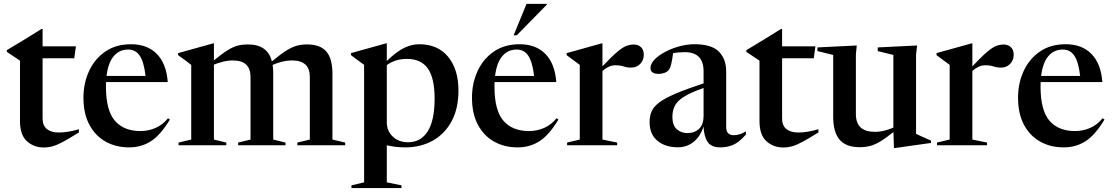

<svg xmlns="http://www.w3.org/2000/svg" viewBox="-20 -752 5759 994"><path d="M200.5 -138Q200.5 -102 222.8 -84Q245 -66 284 -66Q306.5 -66 331 -69.8Q355.5 -73.5 388.5 -83V-66.5Q340 -36 308.8 -19Q277.5 -2 254.2 4.8Q231 11.5 206 11.5Q155.5 11.5 119.5 -20.8Q83.5 -53 83.5 -125.5V-438L15.5 -483.5V-492.5Q24.5 -498 52.2 -514.5Q80 -531 117.8 -554.2Q155.5 -577.5 194.5 -602H200.5V-512H373L364.5 -450.5H200.5Z M659 -523Q743 -523 792.2 -472.5Q841.5 -422 848.5 -327H529Q528.5 -315.5 528.5 -303Q528.5 -180.5 574.8 -127Q621 -73.5 707 -73.5Q748 -73.5 785 -89.5Q822 -105.5 850 -140L859.5 -133Q811 -52.5 761.2 -20.8Q711.5 11 648.5 11Q580 11 526.8 -18.8Q473.5 -48.5 442.8 -106Q412 -163.5 412 -246.5Q412 -321 441 -384Q470 -447 525 -485Q580 -523 659 -523ZM643.5 -495.5Q598 -495.5 569 -461.5Q540 -427.5 531.5 -359H733.5Q725 -431.5 703.5 -463.5Q682 -495.5 643.5 -495.5Z M1394.5 -371V-29.5L1458 -14V0H1213V-14L1277 -29.5V-353.5Q1277 -439 1186 -439Q1159.5 -439 1134 -432.5Q1108.5 -426 1087.5 -417.5V-29.5L1151.5 -14V0H904.5V-14L970 -29.5V-416Q962 -422.5 947 -434Q932 -445.5 902 -466.5V-477L1083.5 -527.5H1087.5V-439.5Q1130 -474.5 1158.8 -492.2Q1187.5 -510 1211.2 -516Q1235 -522 1263 -522Q1366 -522 1387.5 -434Q1432.5 -471.5 1462.5 -490.2Q1492.5 -509 1517 -515.5Q1541.5 -522 1569.5 -522Q1638 -522 1669.5 -485.2Q1701 -448.5 1701 -371V-29.5L1767 -14V0H1519.5V-14L1584 -29.5V-353.5Q1584 -439 1493 -439Q1465 -439 1438.8 -432.2Q1412.5 -425.5 1391.5 -416Q1394.5 -396 1394.5 -371Z M2058.5 207.5V221.5H1799.5V207.5L1865 192V-416.5Q1855.5 -423.5 1840 -434.5Q1824.5 -445.5 1797 -466.5V-477L1978.5 -527.5H1982.5V-436.5Q2035.5 -487 2074.2 -505Q2113 -523 2150 -523Q2246.5 -523 2300 -458Q2353.5 -393 2353.5 -283.5Q2353.5 -190 2318 -124.2Q2282.5 -58.5 2220.2 -23.8Q2158 11 2077.5 11Q2028 11 1982.5 0V192ZM2230 -242Q2230 -347.5 2195 -397.2Q2160 -447 2087.5 -447Q2058 -447 2032 -439.5Q2006 -432 1982.5 -415V-120Q1982.5 -73.5 2013.8 -44.5Q2045 -15.5 2092.5 -15.5Q2158 -15.5 2194 -71.5Q2230 -127.5 2230 -242Z M2670.5 -523Q2754.5 -523 2803.8 -472.5Q2853 -422 2860 -327H2540.5Q2540 -315.5 2540 -303Q2540 -180.5 2586.2 -127Q2632.5 -73.5 2718.5 -73.5Q2759.5 -73.5 2796.5 -89.5Q2833.5 -105.5 2861.5 -140L2871 -133Q2822.5 -52.5 2772.8 -20.8Q2723 11 2660 11Q2591.5 11 2538.2 -18.8Q2485 -48.5 2454.2 -106Q2423.5 -163.5 2423.5 -246.5Q2423.5 -321 2452.5 -384Q2481.5 -447 2536.5 -485Q2591.5 -523 2670.5 -523ZM2655 -495.5Q2609.5 -495.5 2580.5 -461.5Q2551.5 -427.5 2543 -359H2745Q2736.5 -431.5 2715 -463.5Q2693.5 -495.5 2655 -495.5ZM2639 -569 2706 -732H2811V-728L2655 -569Z M3261 -521.5Q3284.5 -521.5 3298.8 -507.5Q3313 -493.5 3313 -469.5Q3313 -440 3294.2 -421Q3275.5 -402 3248 -402Q3226.5 -402 3208.8 -408Q3191 -414 3166 -414Q3147 -414 3131 -406.2Q3115 -398.5 3099 -385V-29.5L3175 -14V0H2916V-14L2981.5 -29.5V-416Q2972 -423.5 2956.5 -434.5Q2941 -445.5 2913.5 -466.5V-477L3095 -527.5H3099V-408.5Q3147.5 -460 3176.2 -484Q3205 -508 3224 -514.8Q3243 -521.5 3261 -521.5Z M3841.5 -55Q3804 -13.5 3773.8 -1.2Q3743.5 11 3709.5 11Q3663 11 3644 -16.5Q3625 -44 3622 -97Q3607 -47.5 3572 -18.5Q3537 10.5 3489.5 10.5Q3424 10.5 3383.5 -23.2Q3343 -57 3343 -119.5Q3343 -150.5 3353.2 -174.8Q3363.5 -199 3392.2 -221Q3421 -243 3476.5 -266.8Q3532 -290.5 3622.5 -320.5V-383Q3622.5 -482 3525 -482Q3491 -482 3464.5 -476.5Q3461 -446.5 3455.5 -423Q3450 -399.5 3441.5 -389Q3434.5 -380 3420.2 -374.8Q3406 -369.5 3390.5 -369.5Q3347.5 -369.5 3347.5 -400Q3347.5 -421.5 3368.2 -443.2Q3389 -465 3422.8 -483Q3456.5 -501 3496.5 -512Q3536.5 -523 3575 -523Q3664.5 -523 3702 -484.5Q3739.5 -446 3739.5 -382.5V-94.5Q3739.5 -71.5 3750.2 -61.8Q3761 -52 3779 -52Q3810 -52 3841.5 -72ZM3461 -146.5Q3461 -104 3483.2 -83.5Q3505.5 -63 3538.5 -63Q3576 -63 3599.2 -85.2Q3622.5 -107.5 3622.5 -151.5V-296.5Q3554 -272.5 3519.5 -250.2Q3485 -228 3473 -203Q3461 -178 3461 -146.5Z M4029 -138Q4029 -102 4051.2 -84Q4073.5 -66 4112.5 -66Q4135 -66 4159.5 -69.8Q4184 -73.5 4217 -83V-66.5Q4168.5 -36 4137.2 -19Q4106 -2 4082.8 4.8Q4059.5 11.5 4034.5 11.5Q3984 11.5 3948 -20.8Q3912 -53 3912 -125.5V-438L3844 -483.5V-492.5Q3853 -498 3880.8 -514.5Q3908.5 -531 3946.2 -554.2Q3984 -577.5 4023 -602H4029V-512H4201.5L4193 -450.5H4029Z M4411 -161Q4411 -69.5 4508.5 -69.5Q4534.5 -69.5 4559.2 -75.8Q4584 -82 4605 -91.5V-467.5L4524 -487.5V-506.5L4728 -516.5L4722.5 -469.5V-59Q4728.5 -56 4743 -49.5Q4757.5 -43 4773.5 -35.8Q4789.5 -28.5 4800 -24V-12L4612.5 14.5H4608L4605.5 -68.5Q4564.5 -35.5 4536 -18.8Q4507.5 -2 4483.2 4Q4459 10 4430.5 10Q4360 10 4326.8 -28.8Q4293.5 -67.5 4293.5 -148.5V-467.5L4212 -487.5V-506.5L4415.5 -516.5L4411 -469.5Z M5176 -521.5Q5199.5 -521.5 5213.8 -507.5Q5228 -493.5 5228 -469.5Q5228 -440 5209.2 -421Q5190.5 -402 5163 -402Q5141.5 -402 5123.8 -408Q5106 -414 5081 -414Q5062 -414 5046 -406.2Q5030 -398.5 5014 -385V-29.5L5090 -14V0H4831V-14L4896.5 -29.5V-416Q4887 -423.5 4871.5 -434.5Q4856 -445.5 4828.5 -466.5V-477L5010 -527.5H5014V-408.5Q5062.5 -460 5091.2 -484Q5120 -508 5139 -514.8Q5158 -521.5 5176 -521.5Z M5497.5 -523Q5581.5 -523 5630.8 -472.5Q5680 -422 5687 -327H5367.5Q5367 -315.5 5367 -303Q5367 -180.5 5413.2 -127Q5459.5 -73.5 5545.5 -73.5Q5586.5 -73.5 5623.5 -89.5Q5660.5 -105.5 5688.5 -140L5698 -133Q5649.5 -52.5 5599.8 -20.8Q5550 11 5487 11Q5418.5 11 5365.2 -18.8Q5312 -48.5 5281.2 -106Q5250.5 -163.5 5250.5 -246.5Q5250.5 -321 5279.5 -384Q5308.5 -447 5363.5 -485Q5418.5 -523 5497.5 -523ZM5482 -495.5Q5436.5 -495.5 5407.5 -461.5Q5378.5 -427.5 5370 -359H5572Q5563.5 -431.5 5542 -463.5Q5520.5 -495.5 5482 -495.5Z"/></svg>

Font: Newsreader Display Medium
Style: Regular
Weight: 500
Designer: Hugues Gentile
Foundry: Production Type
Version: Version 1.001